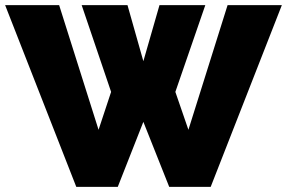

<svg xmlns="http://www.w3.org/2000/svg" viewBox="-31 -730 1121 750"><path d="M403 -371 288 -710H467L529 -491L592 -710H771L654 -371L705 -223L858 -710H1070L792 0H630L529 -254L429 0H267L-11 -710H200L354 -223Z"/></svg>

Font: Raleway
Style: Heavy
Weight: 900
Designer: Matt McInerney, Pablo Impallari, Rodrigo Fuenzalida
Foundry: Matt McInerney, Pablo Impallari, Rodrigo Fuenzalida
Version: Version 2.001